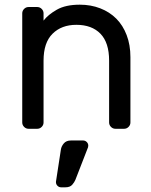

<svg xmlns="http://www.w3.org/2000/svg" viewBox="-20 -550 647 820"><path d="M75 0ZM537 -27Q537 -16 529 -8Q521 0 510 0H473Q462 0 454 -8Q446 -16 446 -27V-291Q446 -368 409 -406Q372 -444 306 -444Q243 -444 204.5 -406Q166 -368 166 -291V-27Q166 -16 158 -8Q150 0 139 0H102Q91 0 83 -8Q75 -16 75 -27V-493Q75 -504 83 -512Q91 -520 102 -520H139Q150 -520 158 -512Q166 -504 166 -493V-462Q185 -487 222.5 -508.5Q260 -530 321 -530Q368 -530 408 -514.5Q448 -499 476.5 -470.5Q505 -442 521 -400Q537 -358 537 -306ZM240 89Q242 75 252.5 62.5Q263 50 283 50H335Q344 50 350.5 56.5Q357 63 357 72Q357 76 356 79L302 218Q298 228 288.5 239Q279 250 259 250H241Q232 250 225.5 243.5Q219 237 219 228V226Z"/></svg>

Font: Rubik
Style: Regular
Weight: 400
Designer: Hubert & Fischer
Foundry: Hubert & Fischer
Version: Version 1.002; ttfautohint (v1.6)